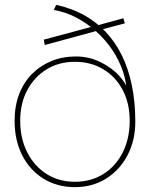

<svg xmlns="http://www.w3.org/2000/svg" viewBox="-20 -759 616 789"><path d="M40 -263Q40 -323 58.5 -371.5Q77 -420 111 -454.5Q145 -489 191 -508Q237 -527 292 -527Q347 -527 395.5 -502.5Q444 -478 475 -441.5Q506 -405 511 -369L501 -371Q501 -419 485 -466Q469 -513 441 -554.5Q413 -596 375 -630Q337 -664 293 -687Q249 -710 201 -718L211 -739Q271 -726 321.5 -699Q372 -672 412 -630.5Q452 -589 479.5 -534Q507 -479 521.5 -410Q536 -341 536 -259Q536 -182 504 -121Q472 -60 416 -25Q360 10 288 10Q215 10 159 -24.5Q103 -59 71.5 -120.5Q40 -182 40 -263ZM513 -263Q513 -334 484.5 -388.5Q456 -443 405 -474Q354 -505 288 -505Q222 -505 171.5 -474Q121 -443 92 -388.5Q63 -334 63 -263Q63 -190 92 -133Q121 -76 171.5 -44Q222 -12 288 -12Q354 -12 405 -44Q456 -76 484.5 -133Q513 -190 513 -263ZM164 -574 160 -596 361 -650 374 -653 487 -684 493 -663 395 -637 381 -633Z"/></svg>

Font: Mach Thin
Style: Regular
Weight: 250
Version: Version 1.002